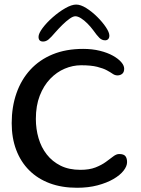

<svg xmlns="http://www.w3.org/2000/svg" viewBox="-20 -812 632 862"><path d="M326 31Q257.5 31 203.2 10.8Q149 -9.5 111 -47.5Q73 -85.5 52.8 -139Q32.5 -192.5 32.5 -259Q32.5 -332 53.8 -393Q75 -454 116 -498.8Q157 -543.5 216.5 -568Q276 -592.5 353.5 -592.5Q394.5 -592.5 428.5 -584Q462.5 -575.5 486.8 -562Q511 -548.5 524.2 -533.2Q537.5 -518 537.5 -503.5Q537.5 -488 528.8 -480.8Q520 -473.5 507.5 -473.5Q496 -473.5 486 -480.5Q476 -487.5 460 -496.2Q444 -505 416.5 -512Q389 -519 344 -519Q307 -519 270.8 -503.8Q234.5 -488.5 205.2 -458Q176 -427.5 158.5 -382.5Q141 -337.5 141 -278Q141 -233 153 -191.8Q165 -150.5 189.8 -118.8Q214.5 -87 252 -68.2Q289.5 -49.5 341 -49.5Q381 -49.5 408.5 -60.2Q436 -71 455.2 -85Q474.5 -99 488.5 -109.8Q502.5 -120.5 515 -120.5Q535.5 -120.5 543 -111Q550.5 -101.5 550.5 -84Q550.5 -66 534.8 -45.8Q519 -25.5 489.2 -8.2Q459.5 9 418.2 20Q377 31 326 31ZM173.5 -625.5Q153 -625.5 153 -646.5Q153 -661.5 171 -685.8Q189 -710 216.5 -734.2Q244 -758.5 272.8 -775Q301.5 -791.5 322 -791.5Q342 -791.5 367.2 -775.8Q392.5 -760 416.2 -736.5Q440 -713 455.5 -689.8Q471 -666.5 471 -652Q471 -642 465.8 -636.5Q460.5 -631 452 -631Q437.5 -631 426.2 -642Q415 -653 398 -677Q386.5 -692.5 372.2 -706.8Q358 -721 343.8 -730Q329.5 -739 318 -739Q308 -739 292.5 -728Q277 -717 260.2 -700.5Q243.5 -684 228.5 -667Q209.5 -644.5 198 -635Q186.5 -625.5 173.5 -625.5Z"/></svg>

Font: Gluten Light
Style: Regular
Weight: 300
Designer: Tyler Finck
Foundry: Etcetera Type Company
Version: Version 1.300